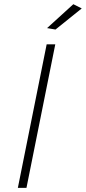

<svg xmlns="http://www.w3.org/2000/svg" viewBox="-20 -916 418 936"><path d="M250.5 -772 209.5 -779 337.5 -895.5 378.5 -875ZM109 0H67L207.5 -700H249.5Z"/></svg>

Font: Argentum Sans ExtraLight
Style: Italic
Weight: 200
Italic angle: -11°
Designer: Julieta Ulanovsky (font), Cristiano Sobral (main changes and remaster)
Foundry: Julieta Ulanovsky (font), Cristiano Sobral (main changes and remaster)
Version: Version 2.007;June 15, 2022;FontCreator 14.0.0.2814 64-bit; 